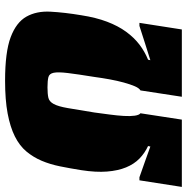

<svg xmlns="http://www.w3.org/2000/svg" viewBox="-22 -726 736 756"><g transform="rotate(-90 346.0 -348.0)"><path d="M-12 0 14 -167H26Q57 -156 87 -145.5Q117 -135 147 -124L149 -133Q121 -146 99.5 -167Q78 -188 65 -219.5Q52 -251 48.5 -294.5Q45 -338 54 -396Q61 -440 69 -479.5Q77 -519 91 -552Q105 -585 127.5 -612Q150 -639 187 -657.5Q224 -676 277.5 -686Q331 -696 406 -696Q519 -696 577.5 -674Q636 -652 658.5 -612Q681 -572 678 -517Q675 -462 664 -396Q655 -338 638.5 -294.5Q622 -251 599 -219.5Q576 -188 548.5 -167Q521 -146 489 -133L487 -124Q522 -135 555 -145.5Q588 -156 622 -167H634L608 0H343L368 -163Q377 -168 384.5 -185.5Q392 -203 399 -228.5Q406 -254 411.5 -284Q417 -314 421 -344Q432 -412 436.5 -449.5Q441 -487 437.5 -504.5Q434 -522 420 -525.5Q406 -529 380 -529Q354 -529 339 -525.5Q324 -522 314.5 -504.5Q305 -487 298.5 -449.5Q292 -412 281 -344Q277 -314 273 -284Q269 -254 267.5 -228.5Q266 -203 268.5 -185.5Q271 -168 278 -163L253 0Z"/></g></svg>

Font: Azeri Sans Black
Style: Italic
Weight: 900
Designer: Hector Gatti & Omnibus-Type (original fonts) / Cristiano Sobral (main changes and remastering)
Foundry: Omnibus-Type
Version: Version 0.07;August 21, 2020;FontCreator 13.0.0.2681 64-bit;